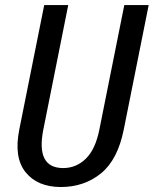

<svg xmlns="http://www.w3.org/2000/svg" viewBox="-20 -731 609 761"><path d="M220.7 10.3Q127.9 9.8 81.1 -48.8Q34.2 -107.4 56.6 -218.3L155.3 -710.9H250.5L151.9 -218.3Q121.1 -64.9 230.5 -64.9Q282.2 -64.9 320.3 -102.1Q358.4 -139.2 374 -218.3L472.7 -710.9H569.3L470.7 -218.3Q446.8 -98.1 380.4 -43.9Q313.5 10.3 220.7 10.3Z"/></svg>

Font: RobotoCondensed-Italic
Style: Italic
Weight: 400
Designer: Google
Version: Version 1.200311; 2013